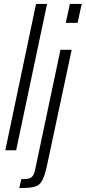

<svg xmlns="http://www.w3.org/2000/svg" viewBox="-20 -763 435 975"><path d="M7 0 163 -743H219L62 0ZM314 -647 335 -743H395L374 -647ZM78 192 88 147Q116 147 129.5 142.5Q143 138 149.5 125.5Q156 113 160 91L287 -510H344L220 71Q213 105 205.5 127Q198 149 189 162Q180 175 165.5 181.5Q151 188 130 190Q109 192 78 192Z"/></svg>

Font: Saira Condensed Light
Style: Italic
Weight: 300
Width: 3
Italic angle: -12°
Designer: Hector Gatti with collaboration of the Omnibus-Type team
Foundry: Omnibus-Type
Version: Version 1.101